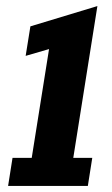

<svg xmlns="http://www.w3.org/2000/svg" viewBox="-20 -613 370 633"><path d="M6.7 0 21.3 -92.6H84.6L141.7 -451.2L64.6 -428.8L80.2 -526.1L301.1 -593L221.6 -92.6H284.2L269.6 0Z"/></svg>

Font: Rokkitt SemiBold
Style: Italic
Weight: 600
Italic angle: -9°
Designer: Vernon Adams
Foundry: Vernon Adams
Version: Version 3.103